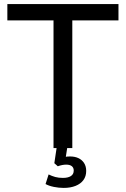

<svg xmlns="http://www.w3.org/2000/svg" viewBox="-20 -725 615 940"><path d="M242 0V-625H16V-705H560V-625H334V0ZM292 195Q268 195 243.5 190Q219 185 203 176L218 129Q234 137 250.5 141.5Q267 146 288 146Q313 146 327 137Q341 128 341 110Q341 96 331.5 88.5Q322 81 304 81Q295 81 284.5 83Q274 85 263 89L246 74L260 -20H312L300 57L275 49Q285 45 298 43Q311 41 323 41Q346 41 363.5 49Q381 57 391.5 73Q402 89 402 112Q402 138 388.5 156.5Q375 175 350 185Q325 195 292 195Z"/></svg>

Font: Nunito Sans 10pt SemiCondensed Medium
Style: Regular
Weight: 500
Width: 4
Designer: Vernon Adams
Foundry: Vernon Adams
Version: Version 3.101;gftools[0.9.27]